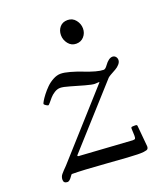

<svg xmlns="http://www.w3.org/2000/svg" viewBox="-116 -667 646 759"><g transform="rotate(-20 207.0 -288.0)"><path d="M257.8 -489Q237.5 -489 224.7 -505.2Q211.9 -521.5 211.9 -541.3Q211.9 -561 223.6 -575Q235.4 -588.9 256.3 -588.9Q277.3 -588.9 290.2 -572.6Q303 -556.4 303 -536.9Q303 -517.3 290.5 -503.2Q278.1 -489 257.8 -489ZM374 -100.1 382.1 -12Q382.1 -0.5 373.5 1.7Q362.3 4.9 347.9 4.9H335.9Q312.7 4.9 210.2 -3.1Q107.7 -11 64.9 -11Q63.2 -11 59.1 -4.9Q47.1 12.9 38.8 12.9Q22 12.9 22 -2Q22 -14.9 29.8 -24.2Q38.8 -34.9 54 -50L289.1 -312Q289.3 -312.5 290.5 -314Q291.7 -315.4 291.5 -315.9Q291.3 -316.4 287.1 -315.7Q283 -314.9 272.2 -314.9Q261.5 -314.9 232.4 -323Q203.4 -331.1 176.6 -339Q149.9 -346.9 137.5 -346.9Q125 -346.9 112.9 -339.2Q100.8 -331.5 93.1 -322.5Q85.4 -313.5 79.1 -305.8Q72.8 -298.1 70.1 -298.1Q67.4 -298.1 60.7 -302.6Q54 -307.1 54 -309.4Q54 -311.8 59.3 -321Q64.7 -330.3 74.8 -343.5Q85 -356.7 97.4 -369Q109.9 -381.3 126.2 -390.1Q142.6 -398.9 158 -398.9Q173.3 -398.9 197.5 -392.1Q221.7 -385.3 242.7 -377Q298.6 -355 324 -355Q331.3 -355 340.3 -367.7Q357.7 -392.1 374 -392.1Q381.3 -392.1 386.7 -386.4Q392.1 -380.6 392.1 -371.8Q392.1 -363 384.4 -354.2Q376.7 -345.5 367.2 -340.3Q336.9 -324.2 332 -319.1L112.1 -75Q105.7 -68.6 117.7 -68.1H120.1L336.9 -54Q345 -54 347 -56.6Q349.1 -59.3 349.1 -69.1L347.9 -99.1Q347.9 -104 350.6 -105Q353.3 -106 362.1 -106H366.9Q374 -106 374 -100.1Z"/></g></svg>

Font: Fanwood Text
Style: Italic
Weight: 400
Italic angle: -9°
Version: Version 1.101